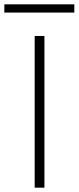

<svg xmlns="http://www.w3.org/2000/svg" viewBox="-81 -866 363 886"><path d="M79 0V-700H124V0ZM-61 -808V-846H262V-808Z"/></svg>

Font: DM Sans 12pt ExtraLight
Style: Regular
Weight: 250
Version: Version 4.004;gftools[0.9.30]